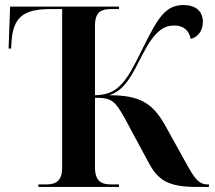

<svg xmlns="http://www.w3.org/2000/svg" viewBox="-20 -740 853 760"><path d="M132 0H451V-10H419C380 -10 356 -24 356 -78V-353C422 -353 435 -342 476 -268L569 -95C605 -28 645 0 758 0H807V-10H802C759 -10 744 -45 694 -135L633 -245C583 -334 530 -363 413 -363C476 -385 502 -442 545 -526C593 -619 630 -639 669 -639C712 -639 729 -614 735 -586C763 -593 783 -618 783 -653C783 -693 758 -720 706 -720C634 -720 605 -668 549 -557C511 -480 487 -431 455 -401C430 -376 401 -364 356 -363V-638C356 -696 384 -704 419 -704H451V-714H20L14 -548H24L26 -580C33 -671 73 -704 178 -704H226V-78C226 -24 202 -10 163 -10H132Z"/></svg>

Font: Noto Serif Display SemiBold
Style: Regular
Weight: 600
Designer: Monotype Design Team
Foundry: Monotype Imaging Inc.
Version: Version 2.009